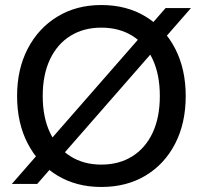

<svg xmlns="http://www.w3.org/2000/svg" viewBox="-20 -732 806 764"><path d="M27 0 639 -700H740L128 0ZM383 12Q284 12 208.5 -33.5Q133 -79 90.5 -160.5Q48 -242 48 -350Q48 -457 90.5 -538.5Q133 -620 208.5 -666Q284 -712 383 -712Q484 -712 559.5 -666Q635 -620 677 -538.5Q719 -457 719 -350Q719 -242 677 -160.5Q635 -79 559.5 -33.5Q484 12 383 12ZM383 -77Q454 -77 506.5 -110Q559 -143 587.5 -204Q616 -265 616 -350Q616 -435 587.5 -496Q559 -557 506.5 -589.5Q454 -622 383 -622Q313 -622 260.5 -589.5Q208 -557 179 -496Q150 -435 150 -350Q150 -265 179 -204Q208 -143 260.5 -110Q313 -77 383 -77Z"/></svg>

Font: DM Sans 12pt Medium
Style: Regular
Weight: 500
Version: Version 4.004;gftools[0.9.30]